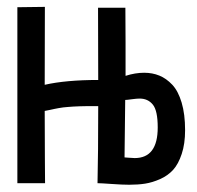

<svg xmlns="http://www.w3.org/2000/svg" viewBox="-20 -520 558 545"><path d="M107.4 -500.5 106.9 -279.3Q167 -293 258.8 -293Q258.8 -366.7 258.5 -416Q258.3 -465.3 258.3 -498H335.9Q336.4 -461.9 336.4 -399.9V-304.7Q363.8 -313.5 389.2 -313.5Q412.6 -313.5 432.4 -305.4Q452.1 -297.4 469 -279.5Q485.8 -261.7 495.6 -228.8Q505.4 -195.8 505.4 -150.4Q505.4 -111.8 495.8 -83Q486.3 -54.2 471.4 -37.8Q456.5 -21.5 434.6 -11.7Q412.6 -2 392.3 1.2Q372.1 4.4 346.7 4.4Q327.6 4.4 296.9 2.2Q266.1 0 256.8 0Q258.8 -84 258.8 -218.8Q242.7 -218.8 230.2 -218.8Q217.8 -218.8 206.3 -218.3Q194.8 -217.8 188 -217.5Q181.2 -217.3 171.9 -216.3Q162.6 -215.3 159.2 -215.1Q155.8 -214.8 146.5 -213.1Q137.2 -211.4 135 -210.9Q132.8 -210.4 121.6 -208Q110.4 -205.6 106.9 -205.1Q106.9 -111.3 107.4 -72.8Q107.9 -34.2 107.9 0H29.3V-499.5ZM335.4 -236.3Q335 -195.3 333.5 -73.2Q335.4 -73.2 345.5 -72.3Q355.5 -71.3 362.3 -71.3Q427.7 -71.3 427.7 -158.2Q427.7 -206.1 413.8 -223.1Q399.9 -240.2 376.5 -240.2Q368.2 -240.2 354.2 -238.3Q340.3 -236.3 335.4 -236.3Z"/></svg>

Font: FantasqueSansM Nerd Font
Style: Regular
Weight: 400
Monospace: yes
Designer: Jany Belluz
Version: Version 1.8.0 ; ttfautohint (v1.8.2);Nerd Fonts 3.4.0